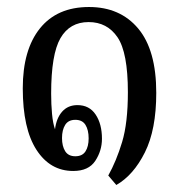

<svg xmlns="http://www.w3.org/2000/svg" viewBox="-20 -485 511 548"><path d="M312 43 289 16Q312 -25 328.5 -79.5Q345 -134 345 -222Q345 -335 315.5 -378.5Q286 -422 233 -422Q179 -422 152.5 -376Q126 -330 126 -218Q126 -187 128.5 -160Q131 -133 137 -116Q141 -148 157.5 -166.5Q174 -185 201 -185Q235 -185 253 -158Q271 -131 271 -89Q271 -55 252 -26Q233 3 189 3Q123 3 84 -57.5Q45 -118 45 -233Q45 -343 94 -404Q143 -465 234 -465Q323 -465 374.5 -403.5Q426 -342 426 -220Q426 -115 393.5 -50Q361 15 312 43ZM195 -39Q215 -39 224 -53Q233 -67 233 -90Q233 -114 224 -128.5Q215 -143 195 -143Q175 -143 166 -128.5Q157 -114 157 -91Q157 -68 166 -53.5Q175 -39 195 -39Z"/></svg>

Font: Noto Serif Thai ExtraCondensed
Style: Regular
Weight: 400
Width: 2
Designer: Monotype Design Team
Foundry: Monotype Imaging Inc.
Version: Version 2.002; ttfautohint (v1.8.4.7-5d5b)